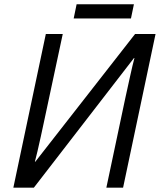

<svg xmlns="http://www.w3.org/2000/svg" viewBox="-20 -872 743 892"><path d="M42 0 192.9 -713.9H271.5L183.1 -300.3Q177.2 -272 169.4 -236.8Q161.6 -201.7 154.3 -169.9Q147 -138.2 142.1 -120.6H144L607.4 -713.9H702.6L551.8 0H474.1L562 -415.5Q572.8 -463.9 584.2 -516.6Q595.7 -569.3 604.5 -602.1L602.5 -602.5L137.2 0ZM322.3 -786.1 335.9 -852.1H602.1L588.4 -786.1Z"/></svg>

Font: Open Sans
Style: Italic
Weight: 400
Italic angle: -12°
Designer: Monotype Design Team
Foundry: Monotype Imaging Inc.
Version: Version 3.000; ttfautohint (v1.8.4)